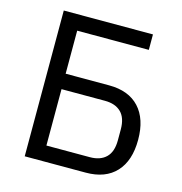

<svg xmlns="http://www.w3.org/2000/svg" viewBox="-104 -793 844 888"><g transform="rotate(15 318.0 -349.0)"><path d="M93 -698H520V-624H177V-418H385Q479 -418 529.5 -363.5Q580 -309 580 -209Q580 -109 529.5 -54.5Q479 0 385 0H93ZM385 -74Q435 -74 462.5 -101Q490 -128 490 -183V-235Q490 -290 462.5 -317Q435 -344 385 -344H177V-74Z"/></g></svg>

Font: IBM Plex Sans
Style: Regular
Weight: 400
Designer: Mike Abbink, Paul van der Laan, Pieter van Rosmalen
Foundry: Bold Monday
Version: Version 3.005